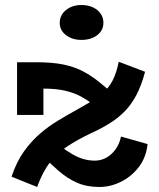

<svg xmlns="http://www.w3.org/2000/svg" viewBox="-20 -731 633 765"><path d="M453 -485 558 -445Q544 -392 524 -353.5Q504 -315 477 -287.5Q450 -260 416 -239Q382 -218 340 -199Q288 -174 248.5 -148Q209 -122 179.5 -84.5Q150 -47 128 14L26 -27Q46 -87 76 -128.5Q106 -170 140 -199Q174 -228 209.5 -249.5Q245 -271 276 -288Q312 -308 340.5 -325Q369 -342 391 -361.5Q413 -381 428.5 -410Q444 -439 453 -485ZM376 14Q326 14 287 -3Q248 -20 211.5 -52Q175 -84 133 -126L169 -189Q225 -142 268.5 -116.5Q312 -91 357 -91Q396 -91 425 -118.5Q454 -146 462 -187L568 -157Q562 -102 532 -64Q502 -26 460.5 -6Q419 14 376 14ZM48 -273V-483H125Q188 -483 232 -474Q276 -465 309.5 -447.5Q343 -430 373.5 -405.5Q404 -381 439 -350L389 -284Q370 -300 349.5 -316Q329 -332 302.5 -346.5Q276 -361 240 -369.5Q204 -378 153 -378V-273ZM304 -572Q268 -572 243 -591Q218 -610 218 -640Q218 -671 243 -691Q268 -711 304 -711Q343 -711 367.5 -691Q392 -671 392 -640Q392 -610 367.5 -591Q343 -572 304 -572Z"/></svg>

Font: BioRhyme
Style: Bold
Weight: 700
Designer: Aoife Mooney
Foundry: Aoife Mooney Type
Version: Version 1.600;gftools[0.9.33]